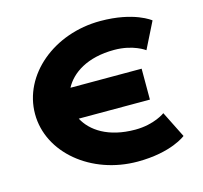

<svg xmlns="http://www.w3.org/2000/svg" viewBox="-105 -844 1014 959"><g transform="rotate(-15 402.0 -364.5)"><path d="M522.3 -158.4C382.2 -158.4 298.7 -216.7 263 -284.6H630.9V-444.4H262.9C298.4 -512.1 382 -570.6 522.3 -570.6C621.1 -570.6 678 -527.3 678 -527.3L746 -663.3C746 -663.3 667.8 -727.9 492.5 -727.9C251.8 -727.9 58 -564.7 58 -363.2C58 -162.6 252.9 -1.1 492.5 -1.1C667.8 -1.1 746 -65.7 746 -65.7L678 -201.7C678 -201.7 621.1 -158.4 522.3 -158.4Z"/></g></svg>

Font: Hussar
Style: BdSuprExt
Weight: 700
Foundry: Cannot Into Space Fonts
Version: Version 2.00